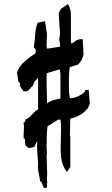

<svg xmlns="http://www.w3.org/2000/svg" viewBox="-20 -829 543 932"><path d="M198.2 83H193.4L179.7 51.8H174.8Q171.9 28.8 168.9 16.6Q164.1 -3.9 164.1 -20.5V-21L165 -33.2L160.2 -107.4L160.6 -145L146 -115.2L118.7 -109.9L103 -124L100.1 -156.2H94.7V-180.7L96.7 -215.3L94.2 -233.9L102.5 -238.3V-248L106.9 -250Q122.1 -257.3 136.2 -273.7Q150.4 -290 165 -297.9V-431.6L164.6 -451.2L145.5 -430.7L140.6 -413.6Q135.3 -409.2 131.3 -405.3Q127.4 -401.4 123.5 -396L120.1 -392.6Q112.8 -385.3 103.5 -385.3Q100.1 -385.3 93.8 -386.7L78.1 -408.2L77.1 -424.3L68.8 -434.1L62.5 -477.5Q73.2 -505.4 89.8 -521.5Q105 -536.1 122.6 -550.3L152.3 -569.8L153.3 -583L152.8 -588.9L144 -599.6Q149.4 -631.8 150.9 -662.1Q152.3 -692.4 161.6 -714.8L163.1 -718.8L198.7 -726.1L208 -665.5L206.1 -606L208 -593.8H216.3L271.5 -602.5V-612.8L267.6 -637.7L271.5 -662.6L264.6 -765.1L275.4 -785.6L309.1 -809.1L313.5 -802.2Q320.8 -790 322.5 -777.1Q324.2 -764.2 324.2 -750V-631.3L326.2 -617.2Q335.4 -620.6 343.3 -627.9Q355.5 -638.7 374 -638.7H381.3L385.7 -564.5Q381.3 -546.9 375 -536.1Q368.7 -525.4 358.9 -515.6L318.4 -502.9Q314.5 -477.1 314.5 -449.2V-385.3L318.8 -354L321.3 -352.5Q357.4 -353 391.6 -383.3L394.5 -392.6H403.3H410.6L416 -324.7L407.2 -304.7Q386.7 -279.8 363.3 -268.1Q343.3 -257.8 321.3 -253.4L319.3 -169.9L321.3 -166V-18.1L304.7 5.9L298.3 -3.4Q274.4 -37.1 274.4 -107.4L276.4 -219.2L273.9 -248H261.2L210.4 -215.3Q206.1 -174.8 206.1 -111.8L208 -87.9L206.1 -71.8L209 11.7L208 37.1L209 57.6L207.5 83ZM206.1 -455.6V-427.7L208.5 -327.1Q224.1 -338.9 241.2 -343.3Q258.3 -347.7 273.4 -351.1V-472.7L269.5 -492.7L207.5 -474.1Q206.1 -465.8 206.1 -455.6Z"/></svg>

Font: Bakudai
Style: Bold
Weight: 700
Version: Version 1.48